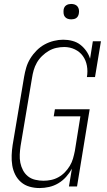

<svg xmlns="http://www.w3.org/2000/svg" viewBox="-20 -944 540 972"><path d="M180 8Q154 8 129.5 1Q105 -6 86.5 -22Q68 -38 57 -60Q46 -82 42 -107Q38 -132 39 -158Q40 -184 44 -210L102 -555Q106 -579 113 -602.5Q120 -626 133.5 -648Q147 -670 165.5 -688.5Q184 -707 206 -719Q228 -731 252.5 -737Q277 -743 300 -743Q324 -743 346.5 -737Q369 -731 386 -718Q403 -705 416 -687Q429 -669 436 -647L450 -735H491L461 -554H420Q425 -583 420 -611Q415 -639 399.5 -660.5Q384 -682 359 -694Q334 -706 305 -706Q285 -706 265 -701.5Q245 -697 227 -686.5Q209 -676 193 -660.5Q177 -645 166.5 -626.5Q156 -608 150.5 -588.5Q145 -569 142 -549L84 -204Q81 -183 80 -161.5Q79 -140 83 -120Q87 -100 96.5 -82Q106 -64 121.5 -51.5Q137 -39 158 -34Q179 -29 200 -29Q219 -29 238.5 -33Q258 -37 276 -47Q294 -57 308.5 -72Q323 -87 333.5 -104.5Q344 -122 349.5 -141Q355 -160 359 -180L387 -355H252L258 -391H434L370 0H329L344 -90Q332 -68 314.5 -48.5Q297 -29 275 -16Q253 -3 228.5 2.5Q204 8 180 8ZM341 -846Q331 -846 322.5 -849Q314 -852 308.5 -859Q303 -866 302 -875.5Q301 -885 302 -895Q303 -901 306 -907Q309 -913 315 -917Q321 -921 327.5 -922.5Q334 -924 340 -924Q350 -924 358.5 -921Q367 -918 372.5 -911Q378 -904 379.5 -894.5Q381 -885 379 -875Q378 -869 375 -863Q372 -857 366.5 -853Q361 -849 354 -847.5Q347 -846 341 -846Z"/></svg>

Font: Iosevka Curly Slab Extralight
Style: Italic
Weight: 200
Italic angle: -9°
Monospace: yes
Designer: Belleve Invis
Foundry: Belleve Invis
Version: Version 22.1.2; ttfautohint (v1.8.4)